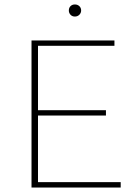

<svg xmlns="http://www.w3.org/2000/svg" viewBox="-20 -839 620 859"><path d="M288 -792Q288 -804 295.5 -811.5Q303 -819 315 -819Q327 -819 335 -811.5Q343 -804 343 -792Q343 -781 335 -773Q327 -765 315 -765Q303 -765 295.5 -773Q288 -781 288 -792ZM520 -24V0H121V-658H492V-634H150V-346H454V-322H150V-24Z"/></svg>

Font: Ysabeau SC Extralight
Style: Regular
Weight: 200
Designer: Christian Thalmann (Catharsis Fonts)
Version: Version 0.003